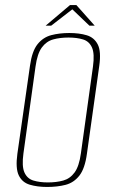

<svg xmlns="http://www.w3.org/2000/svg" viewBox="-20 -730 450 762"><path d="M167 12Q128 12 98 3Q68 -6 54.5 -34Q41 -62 49 -120L99 -469Q107 -527 129 -554.5Q151 -582 183.5 -590.5Q216 -599 255 -599Q295 -599 324.5 -590Q354 -581 368 -553.5Q382 -526 374 -469L325 -120Q317 -61 295 -33Q273 -5 240.5 3.5Q208 12 167 12ZM170 -6Q204 -6 231 -13.5Q258 -21 276 -45.5Q294 -70 301 -121L349 -466Q356 -517 345 -541.5Q334 -566 309.5 -573.5Q285 -581 252 -581Q218 -581 191 -573.5Q164 -566 146 -541.5Q128 -517 121 -466L73 -121Q66 -70 77 -45.5Q88 -21 112.5 -13.5Q137 -6 170 -6ZM161 -628 258 -710H283L356 -628H335L267 -693L183 -628Z"/></svg>

Font: Alumni Sans Thin Thin
Style: Italic
Weight: 250
Italic angle: -8°
Version: Version 1.016